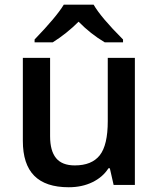

<svg xmlns="http://www.w3.org/2000/svg" viewBox="-20 -786 675 816"><path d="M462.9 0 446.8 -70.8H440.9Q417 -33.2 372.8 -11.7Q328.6 9.8 272 9.8Q173.8 9.8 125.5 -39.1Q77.1 -87.9 77.1 -187V-540H192.9V-207Q192.9 -145 218.3 -114Q243.7 -83 297.9 -83Q370.1 -83 404.1 -126.2Q438 -169.4 438 -271V-540H553.2V0ZM425.3 -606Q365.2 -641.6 314 -693.8Q263.7 -643.6 204.1 -606H127V-618.2Q220.2 -714.8 251 -766.1H377.9Q408.7 -712.4 502.9 -618.2V-606Z"/></svg>

Font: CAA NEO Sans SemiBold
Style: Regular
Weight: 600
Version: Version 1.10